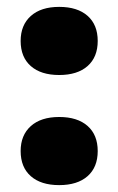

<svg xmlns="http://www.w3.org/2000/svg" viewBox="-20 -530 344 558"><path d="M264 -411Q264 -364 234.5 -338Q205 -312 152 -312Q99 -312 69.5 -338Q40 -364 40 -411Q40 -457 69.5 -483.5Q99 -510 152 -510Q205 -510 234.5 -484Q264 -458 264 -411ZM264 -91Q264 -44 234.5 -18Q205 8 152 8Q99 8 69.5 -18Q40 -44 40 -91Q40 -137 69.5 -163.5Q99 -190 152 -190Q205 -190 234.5 -164Q264 -138 264 -91Z"/></svg>

Font: Work Sans ExtraBold
Style: Regular
Weight: 800
Designer: Wei Huang
Foundry: Wei Huang
Version: Version 1.500